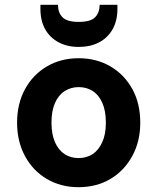

<svg xmlns="http://www.w3.org/2000/svg" viewBox="-20 -766 654 798"><path d="M306 12Q233 12 175 -22Q117 -56 84 -117Q51 -178 51 -256Q51 -335 84 -395.5Q117 -456 175 -490Q233 -524 307 -524Q381 -524 439 -490Q497 -456 530 -396Q563 -336 563 -256Q563 -178 529.5 -117Q496 -56 438.5 -22Q381 12 306 12ZM306 -109Q340 -109 365 -125.5Q390 -142 405 -175Q420 -208 420 -256Q420 -305 405.5 -338Q391 -371 365.5 -387.5Q340 -404 307 -404Q275 -404 249 -387.5Q223 -371 208.5 -338Q194 -305 194 -256Q194 -208 208.5 -175Q223 -142 248.5 -125.5Q274 -109 306 -109ZM307 -571Q259 -571 223 -590.5Q187 -610 167.5 -645Q148 -680 148 -729V-746H221Q221 -713 240 -694Q259 -675 307 -675Q356 -675 375 -694Q394 -713 394 -746H468V-729Q468 -680 448 -644.5Q428 -609 392 -590Q356 -571 307 -571Z"/></svg>

Font: DM Sans 12pt ExtraBold
Style: Regular
Weight: 800
Version: Version 4.004;gftools[0.9.30]